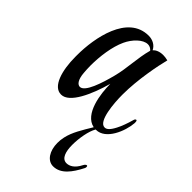

<svg xmlns="http://www.w3.org/2000/svg" viewBox="-216 -520 841 841"><g transform="rotate(45 204.0 -99.5)"><path d="M309 5C369 5 404 -82 408 -135V-139C408 -148 406 -151 403 -151C400 -151 396 -147 395 -142C387 -113 377 -86 367 -67C352 -38 340 -29 329 -29H328C290 -29 282 -134 282 -184V-188C282 -278 303 -385 315 -431C304 -434 294 -435 286 -435C263 -435 247 -427 238 -417C228 -438 206 -450 181 -450C51 -450 19 -274 19 -168V-158C19 -72 42 4 91 4H92C143 4 186 -92 211 -182C211 -122 225 -10 294 4C267 49 243 87 234 128C231 141 230 153 230 165C230 214 254 251 289 251C336 251 367 209 393 158C395 154 395 152 395 149C395 146 394 143 391 143C387 143 382 147 378 155C361 189 339 200 321 200C292 200 282 166 282 125C282 83 291 32 307 5ZM126 -78C112 -78 98 -94 95 -134C94 -147 93 -162 93 -177C93 -234 102 -302 124 -349C141 -386 175 -421 205 -421C215 -421 224 -417 232 -408C215 -347 215 -282 199 -221C183 -159 157 -78 126 -78Z"/></g></svg>

Font: Style Script
Style: Regular
Weight: 400
Designer: Robert E. Leuschke
Foundry: Robert E. Leuschke
Version: Version 1.010